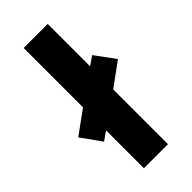

<svg xmlns="http://www.w3.org/2000/svg" viewBox="-265 -809 858 858"><g transform="rotate(-45 163.5 -380.0)"><path d="M87 0H239V-346L350 -427L281 -521L239 -492V-760H87V-385L-23 -305L45 -210L87 -239Z"/></g></svg>

Font: Noto Sans Khmer UI Condensed ExtraBold
Style: Regular
Weight: 800
Width: 3
Designer: Danh Hong and the Monotype Design Team
Foundry: Monotype Imaging Inc.
Version: Version 2.002